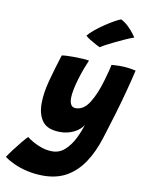

<svg xmlns="http://www.w3.org/2000/svg" viewBox="-241 -839 905 1177"><g transform="rotate(10 211.5 -251.0)"><path d="M110.5 263Q58.5 263 11.2 252.2Q-36 241.5 -73.2 224.2Q-110.5 207 -133.5 189Q-122 171 -100.2 142Q-78.5 113 -56 85.8Q-33.5 58.5 -20.5 45.5Q-5.5 57.5 19.5 71.8Q44.5 86 75.5 96.2Q106.5 106.5 140 106.5Q184 106.5 217.2 76.5Q250.5 46.5 273.2 1.5Q296 -43.5 309 -87.5Q290 -56 250.8 -37.2Q211.5 -18.5 168 -18.5Q89 -18.5 57 -60.2Q25 -102 25 -171.5Q25 -236 46.2 -315.5Q67.5 -395 95.5 -482.5Q105.5 -484.5 124.2 -485.5Q143 -486.5 165 -486.5Q196 -486.5 225.8 -484.8Q255.5 -483 265.5 -480.5Q255.5 -458 243.5 -426Q231.5 -394 221 -359.2Q210.5 -324.5 203.8 -292Q197 -259.5 197 -235.5Q197 -210.5 205.8 -194.8Q214.5 -179 236 -179Q285.5 -179 321 -236.2Q356.5 -293.5 381.5 -382.5Q391.5 -416.5 398.2 -443.2Q405 -470 406 -478.5Q419.5 -479.5 432.2 -480.2Q445 -481 457.5 -481Q509 -481 557.5 -469.5Q544 -409.5 523 -331Q505 -263 481.8 -185Q458.5 -107 433.5 -28Q405.5 60.5 362.5 125.8Q319.5 191 257.8 227Q196 263 110.5 263ZM416.5 -763.5Q443 -749.5 463.5 -729.5Q484 -709.5 497.2 -692Q510.5 -674.5 514.5 -668Q489 -659 458.5 -645.2Q428 -631.5 398.8 -617.2Q369.5 -603 347 -591Q324.5 -579 315 -572.5Q309 -575 289.5 -585.5Q270 -596 250.2 -608.2Q230.5 -620.5 223.5 -628.5Q237.5 -646 263.5 -667.5Q289.5 -689 319.5 -709.2Q349.5 -729.5 375.8 -744.2Q402 -759 416.5 -763.5Z"/></g></svg>

Font: Grandstander ExtraBold
Style: Italic
Weight: 800
Italic angle: -15°
Designer: Tyler Finck
Foundry: Etcetera Type Co
Version: Version 1.200; ttfautohint (v1.8.3)